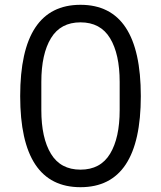

<svg xmlns="http://www.w3.org/2000/svg" viewBox="-20 -766 670 799"><path d="M64 -366Q64 -746 315 -746Q566 -746 566 -366Q566 13 315 13Q64 13 64 -366ZM478 -308V-425Q478 -541 438 -607Q398 -673 315 -673Q232 -673 192 -607Q152 -541 152 -425V-308Q152 -192 192 -126Q232 -60 315 -60Q398 -60 438 -126Q478 -192 478 -308Z"/></svg>

Font: IBM Plex Sans JP
Style: Regular
Weight: 400
Designer: Mike Abbink; Paul van der Laan; Pieter van Rosmalen; Wujin Sim; Yejin Wi; Jinhee Kim; Boomi Park; Yona Kim; Kichan Ma
Foundry: Sandoll Inc.
Version: Version 1.000